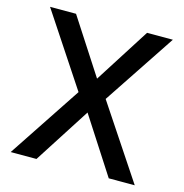

<svg xmlns="http://www.w3.org/2000/svg" viewBox="-105 -808 870 906"><g transform="rotate(15 330.0 -355.0)"><path d="M27 0 263 -356 29 -710H156L331 -440L503 -710H629L395 -358L633 0H506L329 -274L153 0Z"/></g></svg>

Font: Geist Med
Style: Regular
Weight: 400
Designer: Basement.studio, Andrés Briganti, Mateo Zaragoza
Foundry: Basement.studio, Vercel, Andrés Briganti, Guido Ferreyra, Mateo Zaragoza
Version: Version 1.401